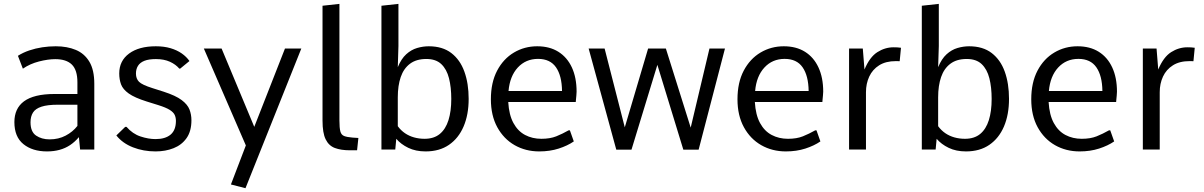

<svg xmlns="http://www.w3.org/2000/svg" viewBox="-20 -782 6294 1004"><path d="M225.6 9.8Q149.9 9.8 102.5 -28.3Q55.2 -66.4 55.2 -143.6Q55.2 -178.7 67.6 -206.1Q80.1 -233.4 105.5 -252.2Q130.9 -271 170.9 -280.8Q210.9 -290.5 265.6 -290.5H384.8V-351.6Q384.8 -415.5 356 -444.1Q327.1 -472.7 269 -472.7Q231.4 -472.7 184.3 -460.7Q137.2 -448.7 99.6 -422.9L73.7 -490.2Q100.6 -507.3 133.1 -518.3Q165.5 -529.3 200.9 -534.7Q236.3 -540 271.5 -540Q331.1 -540 376.5 -521Q421.9 -502 447.5 -459Q473.1 -416 473.1 -344.2V0H398.9L392.6 -64.9Q371.6 -40 346.7 -23.4Q321.8 -6.8 291.7 1.5Q261.7 9.8 225.6 9.8ZM239.3 -53.2Q286.1 -53.2 323.2 -72.8Q360.4 -92.3 384.8 -123.5V-234.4H281.7Q228 -234.4 196.8 -224.1Q165.5 -213.9 152.6 -193.6Q139.6 -173.3 139.6 -142.6Q139.6 -92.8 168.7 -73Q197.8 -53.2 239.3 -53.2Z M793.5 9.8Q730 9.8 675.5 -11.5Q621.1 -32.7 588.4 -73.7L634.8 -118.7H641.6Q673.3 -82 714.8 -68.4Q756.3 -54.7 793.5 -54.7Q844.2 -54.7 872.1 -78.1Q899.9 -101.6 899.9 -149.9Q899.9 -167 893.6 -180.9Q887.2 -194.8 867.7 -207.3Q848.1 -219.7 807.6 -232.4L748 -251Q684.1 -271 653.3 -293Q622.6 -314.9 613 -340.8Q603.5 -366.7 603.5 -397.9Q603.5 -463.9 655 -502Q706.5 -540 794.9 -540Q837.9 -540 871.6 -530Q905.3 -520 930.2 -502.7Q955.1 -485.4 970.7 -462.9L922.4 -423.3H917.5Q899.4 -444.8 868.7 -459Q837.9 -473.1 795.4 -473.1Q758.3 -473.1 735.4 -464.1Q712.4 -455.1 701.7 -438Q690.9 -420.9 690.9 -397.5Q690.9 -370.6 706.8 -354.5Q722.7 -338.4 776.9 -321.3L835.4 -302.7Q898.9 -282.2 929.9 -258.8Q960.9 -235.4 970.9 -209.2Q981 -183.1 981 -153.3Q981 -95.7 955.6 -59.8Q930.2 -23.9 887.7 -7.1Q845.2 9.8 793.5 9.8Z M1263.7 202.1 1187.5 182.6 1265.6 -21.5 1045.9 -528.3H1138.7L1309.6 -118.7L1470.2 -528.3H1555.7Z M1810.1 3.9Q1763.2 3.9 1731.2 -8.1Q1699.2 -20 1682.9 -53.5Q1666.5 -86.9 1666.5 -151.4V-752L1754.9 -761.7V-152.3Q1754.9 -112.8 1759.8 -94.7Q1764.6 -76.7 1779.5 -70.8Q1794.4 -64.9 1823.7 -62.5Q1831.5 -62 1838.9 -61.5Q1846.2 -61 1854 -60.5L1847.2 3.9Q1837.9 3.9 1828.6 3.9Q1819.3 3.9 1810.1 3.9Z M2205.6 9.8Q2153.8 9.8 2115 -9Q2076.2 -27.8 2052.2 -56.2L2046.9 0H1974.6V-752L2063.5 -761.7V-541.5L2060.1 -430.7Q2078.1 -474.6 2104.2 -498.3Q2130.4 -522 2161.1 -531Q2191.9 -540 2222.2 -540Q2293.9 -540 2340.1 -504.6Q2386.2 -469.2 2408.4 -407.2Q2430.7 -345.2 2430.7 -265.1Q2430.7 -182.6 2404.3 -120.8Q2377.9 -59.1 2327.9 -24.7Q2277.8 9.8 2205.6 9.8ZM2200.2 -56.2Q2249 -56.2 2279.8 -81.5Q2310.5 -106.9 2325.2 -153.8Q2339.8 -200.7 2339.8 -264.6Q2339.8 -325.7 2327.9 -372.8Q2315.9 -419.9 2287.6 -446.8Q2259.3 -473.6 2209.5 -473.6Q2157.2 -473.6 2124 -448.7Q2090.8 -423.8 2075.4 -378.9Q2060.1 -334 2060.1 -272.9V-122.1Q2076.2 -100.1 2097.7 -85.4Q2119.1 -70.8 2145.3 -63.5Q2171.4 -56.2 2200.2 -56.2Z M2799.8 9.8Q2728.5 9.8 2671.1 -22.9Q2613.8 -55.7 2580.3 -116.9Q2546.9 -178.2 2546.9 -262.7Q2546.9 -350.6 2579.6 -412.6Q2612.3 -474.6 2667.5 -507.3Q2722.7 -540 2789.1 -540Q2854 -540 2899.9 -511.2Q2945.8 -482.4 2970.5 -429.2Q2995.1 -376 2995.1 -302.7Q2995.1 -295.4 2993.9 -282.7Q2992.7 -270 2991.7 -259.8Q2990.7 -249.5 2990.7 -248.5H2637.7Q2641.6 -181.2 2664.8 -138.7Q2688 -96.2 2725.8 -76.2Q2763.7 -56.2 2811 -56.2Q2856.4 -56.2 2888.7 -69.1Q2920.9 -82 2953.6 -100.6H2960L2980.5 -42.5Q2947.8 -20 2901.6 -5.1Q2855.5 9.8 2799.8 9.8ZM2639.2 -306.2H2918.9Q2918 -385.7 2887.5 -429.9Q2856.9 -474.1 2793.5 -474.1Q2729.5 -474.1 2687.7 -429Q2646 -383.8 2639.2 -306.2Z M3202.6 0.5 3058.1 -528.3H3141.6L3247.1 -116.2L3369.1 -528.3H3461.9L3591.8 -114.7L3689.9 -528.3H3771L3633.3 0.5H3553.2L3417.5 -442.9L3282.2 0.5Z M4089.4 9.8Q4018.1 9.8 3960.7 -22.9Q3903.3 -55.7 3869.9 -116.9Q3836.4 -178.2 3836.4 -262.7Q3836.4 -350.6 3869.1 -412.6Q3901.9 -474.6 3957 -507.3Q4012.2 -540 4078.6 -540Q4143.6 -540 4189.5 -511.2Q4235.4 -482.4 4260 -429.2Q4284.7 -376 4284.7 -302.7Q4284.7 -295.4 4283.4 -282.7Q4282.2 -270 4281.2 -259.8Q4280.3 -249.5 4280.3 -248.5H3927.2Q3931.2 -181.2 3954.3 -138.7Q3977.5 -96.2 4015.4 -76.2Q4053.2 -56.2 4100.6 -56.2Q4146 -56.2 4178.2 -69.1Q4210.4 -82 4243.2 -100.6H4249.5L4270 -42.5Q4237.3 -20 4191.2 -5.1Q4145 9.8 4089.4 9.8ZM3928.7 -306.2H4208.5Q4207.5 -385.7 4177 -429.9Q4146.5 -474.1 4083 -474.1Q4019 -474.1 3977.3 -429Q3935.5 -383.8 3928.7 -306.2Z M4419.9 0V-528.3H4491.7L4500.5 -418.5Q4527.8 -483.9 4567.9 -509.3Q4607.9 -534.7 4652.8 -534.7Q4663.6 -534.7 4672.9 -534.2Q4682.1 -533.7 4691.4 -532.2L4684.6 -461.9Q4679.7 -461.9 4674.8 -462.2Q4669.9 -462.4 4664.6 -462.4Q4611.8 -462.4 4577.1 -440.4Q4542.5 -418.5 4525.4 -381.6Q4508.3 -344.7 4508.3 -299.8V0Z M5031.2 9.8Q4979.5 9.8 4940.7 -9Q4901.9 -27.8 4877.9 -56.2L4872.6 0H4800.3V-752L4889.2 -761.7V-541.5L4885.7 -430.7Q4903.8 -474.6 4929.9 -498.3Q4956.1 -522 4986.8 -531Q5017.6 -540 5047.9 -540Q5119.6 -540 5165.8 -504.6Q5211.9 -469.2 5234.1 -407.2Q5256.3 -345.2 5256.3 -265.1Q5256.3 -182.6 5230 -120.8Q5203.6 -59.1 5153.6 -24.7Q5103.5 9.8 5031.2 9.8ZM5025.9 -56.2Q5074.7 -56.2 5105.5 -81.5Q5136.2 -106.9 5150.9 -153.8Q5165.5 -200.7 5165.5 -264.6Q5165.5 -325.7 5153.6 -372.8Q5141.6 -419.9 5113.3 -446.8Q5085 -473.6 5035.2 -473.6Q4982.9 -473.6 4949.7 -448.7Q4916.5 -423.8 4901.1 -378.9Q4885.7 -334 4885.7 -272.9V-122.1Q4901.9 -100.1 4923.3 -85.4Q4944.8 -70.8 4970.9 -63.5Q4997.1 -56.2 5025.9 -56.2Z M5625.5 9.8Q5554.2 9.8 5496.8 -22.9Q5439.5 -55.7 5406 -116.9Q5372.6 -178.2 5372.6 -262.7Q5372.6 -350.6 5405.3 -412.6Q5438 -474.6 5493.2 -507.3Q5548.3 -540 5614.7 -540Q5679.7 -540 5725.6 -511.2Q5771.5 -482.4 5796.1 -429.2Q5820.8 -376 5820.8 -302.7Q5820.8 -295.4 5819.6 -282.7Q5818.4 -270 5817.4 -259.8Q5816.4 -249.5 5816.4 -248.5H5463.4Q5467.3 -181.2 5490.5 -138.7Q5513.7 -96.2 5551.5 -76.2Q5589.4 -56.2 5636.7 -56.2Q5682.1 -56.2 5714.4 -69.1Q5746.6 -82 5779.3 -100.6H5785.6L5806.2 -42.5Q5773.4 -20 5727.3 -5.1Q5681.2 9.8 5625.5 9.8ZM5464.8 -306.2H5744.6Q5743.7 -385.7 5713.1 -429.9Q5682.6 -474.1 5619.1 -474.1Q5555.2 -474.1 5513.4 -429Q5471.7 -383.8 5464.8 -306.2Z M5956.1 0V-528.3H6027.8L6036.6 -418.5Q6064 -483.9 6104 -509.3Q6144 -534.7 6189 -534.7Q6199.7 -534.7 6209 -534.2Q6218.3 -533.7 6227.5 -532.2L6220.7 -461.9Q6215.8 -461.9 6210.9 -462.2Q6206.1 -462.4 6200.7 -462.4Q6147.9 -462.4 6113.3 -440.4Q6078.6 -418.5 6061.5 -381.6Q6044.4 -344.7 6044.4 -299.8V0Z"/></svg>

Font: Comme
Style: Regular
Weight: 400
Designer: Vernon Adams
Foundry: Vernon Adams
Version: Version 1.000;gftools[0.9.27]